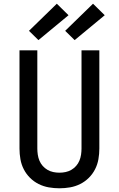

<svg xmlns="http://www.w3.org/2000/svg" viewBox="-20 -1006 640 1034"><path d="M300 8Q271 8 242.5 3Q214 -2 188 -15Q162 -28 141.5 -48.5Q121 -69 108 -94.5Q95 -120 90 -148.5Q85 -177 85 -206V-735H181V-206Q181 -190 183.5 -173Q186 -156 192.5 -140.5Q199 -125 210 -112.5Q221 -100 235.5 -91.5Q250 -83 266.5 -79.5Q283 -76 300 -76Q317 -76 333.5 -79.5Q350 -83 364.5 -91.5Q379 -100 390 -112.5Q401 -125 407.5 -140.5Q414 -156 416.5 -173Q419 -190 419 -206V-735H515V-206Q515 -177 510 -148.5Q505 -120 492 -94.5Q479 -69 458.5 -48.5Q438 -28 412 -15Q386 -2 357.5 3Q329 8 300 8ZM382 -790 331 -840 481 -986 544 -924ZM187 -790 136 -840 286 -986 349 -924Z"/></svg>

Font: Iosevka Medium Extended
Style: Regular
Weight: 500
Width: 7
Monospace: yes
Designer: Belleve Invis
Foundry: Belleve Invis
Version: Version 32.5.0; ttfautohint (v1.8.4)